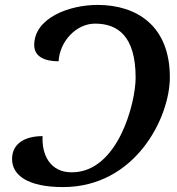

<svg xmlns="http://www.w3.org/2000/svg" viewBox="-20 -751 719 780"><path d="M236 9C530 9 670 -273 670 -437C670 -646 536 -731 376 -731C261 -731 119 -678 119 -568C119 -521 161 -502 218 -502C223 -585 291 -655 366 -655C458 -655 531 -605 531 -435C531 -333 459 -50 271 -51C183 -51 149 -123 153 -198C80 -198 29 -167 29 -105C29 -39 93 9 236 9Z"/></svg>

Font: Noto Serif Semi
Style: Italic
Weight: 600
Italic angle: -12°
Designer: Monotype Design Team
Foundry: Monotype Imaging Inc.
Version: Version 1.901